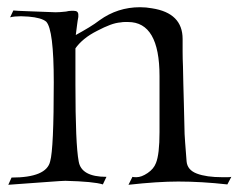

<svg xmlns="http://www.w3.org/2000/svg" viewBox="-20 -509 661 532"><path d="M3 3 12 -17Q109 -17 119 -62Q124 -79 126.5 -134Q129 -189 129 -281Q129 -427 108 -449Q95 -460 59 -463Q54 -463 48.5 -463.5Q43 -464 38 -464Q20 -464 8 -461L17 -480Q25 -479 54.5 -478Q84 -477 134 -475Q140 -475 147 -475.5Q154 -476 163 -477Q171 -479 177 -479Q183 -479 185 -479Q197 -479 197 -468V-462Q195 -452 193.5 -439.5Q192 -427 190 -412Q210 -423 226.5 -433Q243 -443 256 -453Q306 -489 368 -489Q385 -489 401 -486Q486 -473 486 -401Q486 -385 486 -366Q486 -347 487 -325L488 -276Q489 -250 489.5 -220.5Q490 -191 491 -158Q491 -139 493 -114Q495 -89 497 -62Q499 -38 525.5 -28Q552 -18 596 -18Q605 -18 611 -18Q617 -18 621 -19L610 2Q574 -2 540 -4Q506 -6 474 -6Q417 -6 336 3L347 -19Q349 -18 358 -18Q372 -18 389 -29.5Q406 -41 412 -57Q422 -81 422 -143V-298Q422 -448 335 -448Q331 -448 325.5 -448Q320 -448 315 -447Q301 -446 285 -440Q269 -434 250 -424Q228 -413 213 -400.5Q198 -388 189 -375V-275Q189 -109 198 -62Q205 -19 275 -19L265 2Q240 -6 161 -8Q153 -8 113.5 -5Q74 -2 3 3Z"/></svg>

Font: Gideon Roman
Style: Regular
Weight: 400
Designer: Robert E. Leuschke
Foundry: Robert E. Leuschke
Version: Version 2.010